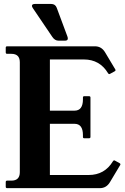

<svg xmlns="http://www.w3.org/2000/svg" viewBox="-20 -978 651 998"><path d="M162.1 -957.5Q162.1 -957.5 245.6 -957.5Q267.6 -957.5 274.9 -937.5L330.1 -789.1Q332.5 -782.7 332.5 -777.8Q332.5 -766.6 317.9 -766.6H284.2Q265.1 -766.6 252 -786.1L150.9 -935.5Q146 -942.9 146 -947.3Q146 -957.5 162.1 -957.5ZM499 0H17.1Q9.8 0 9.8 -7.3V-31.7Q9.8 -39.1 17.1 -39.1H39.1Q83 -39.1 83 -83V-654.3Q83 -698.2 39.1 -698.2H17.1Q9.8 -698.2 9.8 -705.6V-730Q9.8 -737.3 17.1 -737.3H473.6Q507.3 -737.3 525.9 -706.5L579.6 -616.7Q580.6 -615.2 580.6 -613.3Q580.6 -609.9 576.2 -607.4L551.3 -593.8Q549.3 -592.8 547.9 -592.8Q544.4 -592.8 541.5 -597.7Q498.5 -668.9 416 -668.9H239.3V-402.8H367.2Q411.1 -402.8 411.1 -461.4V-471.2Q411.1 -478 418 -478H442.4Q450.2 -478 450.2 -471.2V-266.1Q450.2 -259.3 442.4 -259.3H418Q411.1 -259.3 411.1 -266.1V-275.9Q411.1 -334.5 367.2 -334.5H239.3V-68.4H441.4Q523.9 -68.4 566.9 -139.6Q569.8 -144.5 573.2 -144.5Q574.7 -144.5 576.7 -143.6L601.6 -129.9Q606 -127.4 606 -124Q606 -122.1 605 -120.6L551.3 -30.8Q532.7 0 499 0Z"/></svg>

Font: Simply Serif
Style: Bold
Weight: 700
Designer: Wojciech Kalinowski "wmk69" (wmk69@o2.pl)
Foundry: Wojciech Kalinowski "wmk69" (wmk69@o2.pl)
Version: Version 1.0.0; 2022-02-18